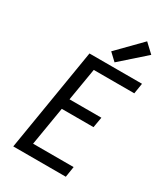

<svg xmlns="http://www.w3.org/2000/svg" viewBox="-233 -1085 1043 1190"><g transform="rotate(30 288.0 -489.5)"><path d="M64 0H440L452 -76H162L208 -352H435L448 -427H220L259 -660H549L561 -735H185ZM347 -765 521 -919 457 -979 295 -814Z"/></g></svg>

Font: Iosevka Sparkle
Style: Italic
Weight: 400
Italic angle: -9°
Designer: Belleve Invis
Foundry: Belleve Invis
Version: Version 4.5.0; ttfautohint (v1.8.3)